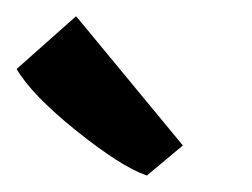

<svg xmlns="http://www.w3.org/2000/svg" viewBox="-36 -684 303 231"><path d="M140 -473Q109 -484 55.5 -527Q2 -570 -16 -601L55 -664H56L184 -509L141 -473Z"/></svg>

Font: Aikya
Style: Bold
Weight: 700
Designer: Neelakash Kshetrimayum (Latin subset based on Merriweather by Eben Sorkin)
Foundry: Brand New Type
Version: Version 1.00 b005